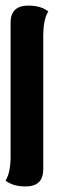

<svg xmlns="http://www.w3.org/2000/svg" viewBox="-20 -671 243 691"><path d="M135.7 -61.5Q135.7 0 71.8 0Q26.9 0 0 -21Q9.8 -37.1 13.9 -59.1Q18.1 -81.1 18.1 -106V-589.4Q18.1 -650.9 82 -650.9Q127 -650.9 153.8 -629.9Q144 -613.8 139.9 -591.8Q135.7 -569.8 135.7 -544.9Z"/></svg>

Font: ALMAS
Style: Bold
Weight: 700
Designer: ALMAS Font/ by Husham Jawad Kadhim, derived from the Bainsely font by/ Paul James MIller
Foundry: High-Logic / Made with FontCreator
Version: Version 1.411;September 19, 2021;FontCreator 14.0.0.2814 32-